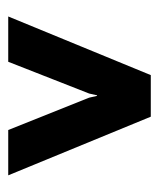

<svg xmlns="http://www.w3.org/2000/svg" viewBox="21 -772 395 478"><g transform="rotate(90 219.0 -533.5)"><path d="M134.3 -356H21.5L167.5 -710.9H271L417 -356H304.2L223.6 -557.6L219.2 -577.1H217.8L213.4 -557.6Z"/></g></svg>

Font: Roboto Web
Style: Bold
Weight: 700
Designer: Google
Version: Version 1.200310; 2013